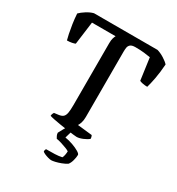

<svg xmlns="http://www.w3.org/2000/svg" viewBox="-209 -835 1076 1167"><g transform="rotate(30 329.0 -252.0)"><path d="M389.8 0Q383 0 363.2 -2.4Q343.5 -4.8 317.3 -8.4Q291.2 -12.1 265 -16.4Q238.8 -20.6 218.4 -24.9Q198 -29.2 190 -32.2Q190 -39.5 193.2 -47.4Q196.5 -55.4 198.5 -57.6L228.7 -61.4Q250.1 -64.1 260.2 -73.5Q270.4 -82.8 274 -102.9Q277.6 -123 277.6 -157.8V-592.3Q277.6 -615 281.9 -628.4Q286.2 -641.9 290.2 -648.4H124.5L103.4 -488.5Q97.1 -484.9 81 -481.6Q65 -478.4 46.8 -478.4Q43 -491.6 37.2 -518.8Q31.5 -545.9 26.3 -580.7Q21.1 -615.5 18.9 -651.6Q32.7 -666 58 -682.1Q83.3 -698.2 106.9 -704H552.5Q576.8 -697 601.7 -681.4Q626.6 -665.7 639.1 -651.6Q635.1 -593.5 626.5 -548.2Q617.8 -502.9 610.3 -478.4Q593.1 -478.4 577.3 -481.6Q561.5 -484.9 555.4 -488.5L534.2 -641.9Q517.5 -645.1 489.5 -648.3Q461.5 -651.4 427.7 -651.2Q403.7 -651.2 393.3 -642.2Q383 -633.2 381 -619.6Q379 -606 379 -591.3V-133.1Q379 -108.8 373.3 -91.6Q367.6 -74.5 361.9 -66.9L463.9 -55.8Q465.9 -54.6 468.2 -47.4Q470.6 -40.3 470.6 -32.2Q456.1 -19.9 431.8 -9.9Q407.6 0 389.8 0ZM327.7 200Q319 200 304.6 196Q290.2 192 278.2 186.5Q266.2 181 262.2 176Q262.2 168.7 264.2 164Q266.2 159.4 267.2 157.4Q302.1 157.4 328.7 156.4Q355.2 155.4 377.9 150.4Q382.9 142.4 385.5 127.8Q388.1 113.2 388.1 103Q381.4 97.8 364.2 91.2Q347.1 84.5 327.4 78.4Q307.7 72.3 292 70.1Q288 64.3 283.5 54.5Q279 44.8 279 34.8Q289.3 15.9 296.9 1.8Q304.5 -12.3 319.8 -37H355.4L333.9 37Q360.9 41 388.6 51Q416.4 61 434.6 72Q452.8 83 452.8 91Q452.8 107 446.7 130Q440.6 153 429.6 166Q413.8 176 393.2 183.9Q372.5 191.8 354.6 195.9Q336.7 200 327.7 200Z"/></g></svg>

Font: Texturina Medium
Style: Regular
Weight: 500
Designer: Guillermo Torres Carreño
Foundry: Omnibus-Type
Version: Version 1.003